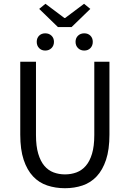

<svg xmlns="http://www.w3.org/2000/svg" viewBox="-20 -982 685 1014"><path d="M323 12Q273 12 229.5 -2.5Q186 -17 154.5 -50.5Q123 -84 105 -138Q87 -192 87 -271V-656H170V-269Q170 -210 182 -170Q194 -130 214.5 -106Q235 -82 263 -71.5Q291 -61 323 -61Q356 -61 384 -71.5Q412 -82 433 -106Q454 -130 466 -170Q478 -210 478 -269V-656H558V-271Q558 -192 540 -138Q522 -84 490.5 -50.5Q459 -17 416 -2.5Q373 12 323 12ZM286 -839 187 -935 220 -962 320 -887H324L424 -962L457 -935L358 -839ZM219 -715Q199 -715 186.5 -728Q174 -741 174 -761Q174 -781 186.5 -793.5Q199 -806 219 -806Q239 -806 252 -793.5Q265 -781 265 -761Q265 -741 252 -728Q239 -715 219 -715ZM425 -715Q405 -715 392 -728Q379 -741 379 -761Q379 -781 392 -793.5Q405 -806 425 -806Q445 -806 457.5 -793.5Q470 -781 470 -761Q470 -741 457.5 -728Q445 -715 425 -715Z"/></svg>

Font: Source Sans Pro
Style: Regular
Weight: 400
Designer: Paul D. Hunt
Foundry: Adobe Systems Incorporated
Version: Version 2.021;PS 2.000;hotconv 1.0.86;makeotf.lib2.5.63406